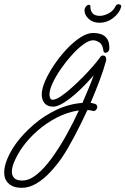

<svg xmlns="http://www.w3.org/2000/svg" viewBox="-154 -518 601 920"><path d="M101 -7Q73 -7 59.5 -23.5Q46 -40 46 -65Q46 -93 62.5 -130.5Q79 -168 106 -208Q133 -248 165.5 -282.5Q198 -317 231 -338.5Q264 -360 292 -360Q370 -360 370 -289Q370 -276 364 -270.5Q358 -265 352 -265Q344 -265 342 -273Q338 -305 322 -315Q306 -325 292 -325Q272 -325 245 -305Q218 -285 190 -254Q162 -223 137.5 -187.5Q113 -152 98 -119.5Q83 -87 83 -66Q83 -56 86.5 -48Q90 -40 98 -40Q113 -40 137 -56Q161 -72 189 -97Q217 -122 244.5 -150Q272 -178 293.5 -203Q315 -228 326 -244Q331 -252 339 -252Q355 -252 355 -233Q355 -231 354.5 -228.5Q354 -226 353 -223Q343 -185 323.5 -133Q304 -81 280 -25Q289 -24 299 -21Q312 -18 312 -5Q312 2 305.5 9Q299 16 289 13Q282 11 275.5 10Q269 9 265 9Q235 74 203 134.5Q171 195 143 237Q118 273 87 306.5Q56 340 21 361Q-14 382 -50 382Q-90 382 -112 362Q-134 342 -134 309Q-134 279 -118.5 242Q-103 205 -76 168Q-43 123 6.5 80Q56 37 116 8.5Q176 -20 241 -25Q257 -62 271 -95.5Q285 -129 295 -157Q233 -86 181.5 -46.5Q130 -7 101 -7ZM-97 305Q-97 323 -86 335Q-75 347 -47 347Q-13 347 23 317.5Q59 288 94.5 239Q130 190 163 131Q196 72 224 11Q169 19 118 45.5Q67 72 24.5 109.5Q-18 147 -47 188Q-55 199 -67 219.5Q-79 240 -88 262.5Q-97 285 -97 305ZM322 -409Q291 -409 271 -427.5Q251 -446 251 -468Q251 -479 258 -487Q265 -495 272 -495Q279 -495 279 -488Q279 -442 324 -442Q344 -442 366.5 -454Q389 -466 399 -487Q402 -494 406.5 -496Q411 -498 415 -498Q417 -498 423 -495Q429 -492 426 -483Q418 -455 388.5 -432Q359 -409 322 -409Z"/></svg>

Font: Meow Script
Style: Regular
Weight: 400
Designer: Robert E. Leuschke
Foundry: Robert E. Leuschke
Version: Version 1.010; ttfautohint (v1.8.3)